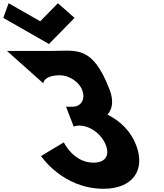

<svg xmlns="http://www.w3.org/2000/svg" viewBox="-275 -1156 1015 1191"><path d="M-6.2 -639C-6.2 -639 -6.4 -689 97.6 -689C150.6 -689 214.2 -651 234.6 -598C257.7 -538 225.7 -494 175.7 -494H134.7L182.1 -371C182.1 -371 195.8 -377 215.8 -377C281.8 -377 354 -327 381.4 -256C408.3 -186 373.4 -147 304.4 -147C180.4 -147 120.8 -273 120.8 -273L-20.4 -188C-20.4 -188 113.8 15 367.8 15C544.8 15 630.2 -98 569.4 -256C535.9 -343 470.6 -406 391.6 -445C423.1 -480 431 -532 404.8 -600C297.4 -879 198.4 -840 41.4 -840H-231.6ZM187.4 -1045 84.4 -1136 -25.5 -1024 -221.6 -1136 -254.6 -1045 28.8 -883Z"/></svg>

Font: Hussar
Style: BdOpOblFour
Weight: 700
Foundry: Cannot Into Space Fonts
Version: Version 2.00